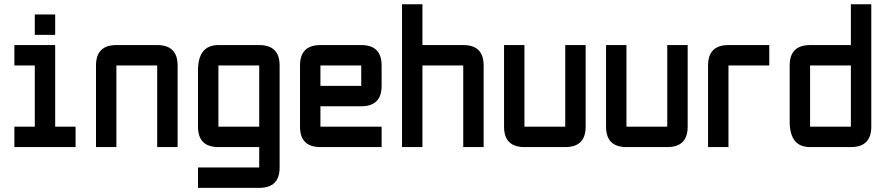

<svg xmlns="http://www.w3.org/2000/svg" viewBox="-20 -704 4239 919"><path d="M146.5 -537.1V-634.8H244.1V-537.1ZM48.8 0V-97.7H146.5V-390.6H48.8V-488.3H244.1V-97.7H341.8V0Z M732.4 -390.6H537.1V0H439.5V-390.6Q439.5 -488.3 537.1 -488.3H732.4Q830.1 -488.3 830.1 -390.6V0H732.4Z M1220.7 195.3H927.7V97.7H1220.7V0H1025.4Q927.7 0 927.7 -97.7V-366.2Q927.7 -488.3 1025.4 -488.3H1220.7Q1318.4 -488.3 1318.4 -390.6V97.7Q1318.4 195.3 1220.7 195.3ZM1025.4 -97.7H1220.7V-390.6H1025.4Z M1513.7 -488.3H1709Q1806.6 -488.3 1806.6 -390.6V-293Q1806.6 -195.3 1709 -195.3H1513.7V-97.7H1806.6V0H1513.7Q1416 0 1416 -97.7V-390.6Q1416 -488.3 1513.7 -488.3ZM1709 -390.6H1513.7V-293H1709Z M1904.3 -683.6H2002V-488.3H2197.3Q2294.9 -488.3 2294.9 -390.6V0H2197.3V-390.6H2002V0H1904.3Z M2685.5 -488.3H2783.2V-97.7Q2783.2 0 2685.5 0H2490.2Q2392.6 0 2392.6 -97.7V-488.3H2490.2V-97.7H2685.5Z M3173.8 -488.3H3271.5V-97.7Q3271.5 0 3173.8 0H2978.5Q2880.9 0 2880.9 -97.7V-488.3H2978.5V-97.7H3173.8Z M3466.8 -488.3H3662.1V-390.6H3466.8V0H3369.1V-390.6Q3369.1 -488.3 3466.8 -488.3Z M4150.4 -97.7Q4150.4 0 4052.7 0H3857.4Q3759.8 0 3759.8 -122.1V-390.6Q3759.8 -488.3 3857.4 -488.3H4052.7V-683.6H4150.4ZM3857.4 -97.7H4052.7V-390.6H3857.4Z"/></svg>

Font: BabelStone Runic Beorhtric
Style: Regular
Weight: 400
Designer: Andrew West
Foundry: BabelStone
Version: Version 7.004;November 9, 2023